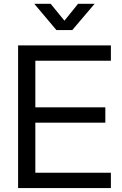

<svg xmlns="http://www.w3.org/2000/svg" viewBox="-20 -959 620 979"><path d="M72.3 0H545.4V-78.1H160.2V-333.5H517.1V-411.6H160.2V-649.4H545.4V-727.5H72.3ZM238.3 -939.5H155.3V-939L267.6 -805.7H348.6L461.9 -939V-939.5H377.9L308.6 -853.5Z"/></svg>

Font: Raveo Display Display
Style: Regular
Weight: 400
Designer: Jakub Foglar, Rasmus Andersson (Inter)
Foundry: Jakubfoglar.com
Version: Version 1.100;Glyphs 3.2.3 (3260)